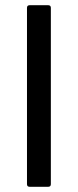

<svg xmlns="http://www.w3.org/2000/svg" viewBox="-20 -720 300 740"><path d="M84 -10V-690Q84 -700 95 -700H165Q176 -700 176 -690V-10Q176 0 165 0H95Q84 0 84 -10Z"/></svg>

Font: Barlow GEO Medium
Style: Regular
Weight: 500
Designer: Jeremy Tribby
Foundry: Tribby Type
Version: Version 1.408